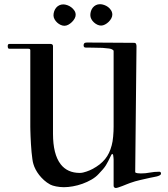

<svg xmlns="http://www.w3.org/2000/svg" viewBox="-20 -913 817 934"><path d="M532.7 -9.3V-136.7Q532.7 -139.2 532 -146.7Q531.2 -154.3 530.3 -159.7Q530.3 -160.6 528.3 -162.6L526.9 -164.1Q523.4 -164.1 521 -158.7Q512.2 -140.6 506.6 -129.4Q501 -118.2 495.1 -108.9Q489.3 -99.6 481.2 -90.1Q473.1 -80.6 460 -66.9Q445.8 -51.3 425 -39.3Q404.3 -27.3 381.1 -19Q357.9 -10.7 334.5 -6.6Q311 -2.4 291 -2.4Q272 -2.4 253.2 -6.1Q234.4 -9.8 224.6 -15.1Q207.5 -24.4 194.1 -36.6Q180.7 -48.8 170.4 -62Q160.2 -75.2 153.1 -88.9Q146 -102.5 142.6 -114.7Q139.6 -123.5 137.5 -139.2Q135.3 -154.8 133.5 -173.3Q131.8 -191.9 130.6 -211.7Q129.4 -231.4 128.7 -248.8Q127.9 -266.1 127.7 -279.3Q127.4 -292.5 127.4 -297.4V-668.9Q127.4 -675.8 118.2 -675.8H24.9Q17.6 -675.8 17.6 -688.5Q17.6 -699.2 24.9 -699.2H227.1Q230 -699.2 233.9 -697Q237.8 -694.8 237.8 -688.5V-262.7Q237.8 -162.6 274.9 -114.3Q307.6 -71.8 368.2 -71.8Q376 -71.8 384.3 -73.7Q392.6 -75.7 400.6 -78.4Q408.7 -81.1 415.8 -84.2Q422.9 -87.4 428.7 -90.3Q449.2 -101.1 464.4 -113Q479.5 -125 491 -138.9Q502.4 -152.8 510.3 -169.4Q518.1 -186 523.4 -206.1Q525.9 -214.4 527.6 -225.6Q529.3 -236.8 530.5 -249.3Q531.7 -261.7 532.2 -274.4Q532.7 -287.1 532.7 -297.4V-666.5Q526.4 -674.8 510.5 -677Q494.6 -679.2 478 -680.2Q472.2 -680.2 466.3 -680.4Q460.4 -680.7 451.7 -680.7Q443.4 -680.7 429.9 -681.2Q416.5 -681.6 396.5 -681.6Q386.7 -681.6 386.7 -692.9Q386.7 -697.8 389.6 -701.9Q392.6 -706.1 402.8 -706.1L634.8 -704.6Q639.2 -704.6 641.6 -699.7Q644 -694.8 644 -688.5L637.7 -75.2Q640.6 -71.3 649.7 -70.3Q658.7 -69.3 665.5 -69.3Q688 -69.3 709.2 -73.5Q730.5 -77.6 754.9 -77.6Q763.2 -77.6 763.2 -68.4Q763.2 -63.5 757.3 -60.3Q751.5 -57.1 743.4 -54.9Q735.4 -52.7 726.3 -51.3Q717.3 -49.8 710.9 -48.3Q688 -43 662.6 -37.4Q637.2 -31.7 612.8 -22.9Q606 -20.5 595.9 -16.4Q585.9 -12.2 575.7 -8.3Q565.4 -4.4 556.6 -1.5Q547.9 1.5 543.5 1.5Q539.6 1.5 536.1 -1.2Q532.7 -3.9 532.7 -9.3ZM240.2 -838.4Q240.2 -848.6 243.7 -858.4Q247.1 -868.2 253.2 -875.5Q259.3 -882.8 268.1 -887.2Q276.9 -891.6 287.6 -891.6Q296.9 -891.6 307.4 -887.9Q317.9 -884.3 326.9 -877.4Q335.9 -870.6 342 -861.3Q348.1 -852.1 348.1 -840.8Q348.1 -832 343 -822.8Q337.9 -813.5 329.8 -805.7Q321.8 -797.9 312.3 -792.7Q302.7 -787.6 293.5 -787.6Q284.7 -787.6 275.4 -791.7Q266.1 -795.9 258.3 -803Q250.5 -810.1 245.4 -819.3Q240.2 -828.6 240.2 -838.4ZM419.4 -839.4Q419.4 -849.6 422.6 -859.4Q425.8 -869.1 431.9 -876.5Q438 -883.8 446.8 -888.2Q455.6 -892.6 466.8 -892.6Q476.1 -892.6 486.6 -888.9Q497.1 -885.3 505.9 -878.7Q514.6 -872.1 520.5 -862.5Q526.4 -853 526.4 -841.8Q526.4 -833 521.5 -823.7Q516.6 -814.5 508.5 -806.6Q500.5 -798.8 490.7 -793.7Q481 -788.6 471.7 -788.6Q462.9 -788.6 453.9 -792.7Q444.8 -796.9 437 -804Q429.2 -811 424.3 -820.3Q419.4 -829.6 419.4 -839.4Z"/></svg>

Font: IM FELL French Canon SC
Style: Regular
Weight: 400
Designer: Igino Marini
Foundry: Igino Marini
Version: 3.00